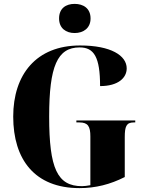

<svg xmlns="http://www.w3.org/2000/svg" viewBox="-20 -958 756 988"><path d="M364 -788C409 -788 446 -813 446 -863C446 -915 409 -938 364 -938C319 -938 284 -915 284 -863C284 -813 319 -788 364 -788ZM389 10C472 10 547 -9 622 -47V-252C622 -307 630 -328 668 -328H676V-338H373V-328H389C433 -328 445 -307 445 -256V-5C428 -2 414 0 402 0C275 0 233 -91 233 -358C233 -617 275 -714 390 -714C464 -714 495 -664 495 -515C589 -515 632 -558 632 -606C632 -672 551 -724 392 -724C166 -724 48 -574 48 -358C48 -137 159 10 389 10Z"/></svg>

Font: Noto Serif Display Condensed Black
Style: Regular
Weight: 900
Width: 3
Designer: Monotype Design Team
Foundry: Monotype Imaging Inc.
Version: Version 2.009